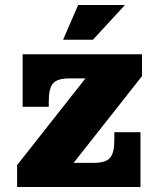

<svg xmlns="http://www.w3.org/2000/svg" viewBox="-20 -744 641 764"><path d="M231 -586 291 -724H477L350 -586ZM48 0V-87L320 -432H255Q208 -432 191 -412Q174 -392 174 -341V-319H70V-528H545V-441L273 -96H354Q401 -96 418 -116Q435 -136 435 -187V-218H539V0Z"/></svg>

Font: Montagu Slab 16pt
Style: Bold
Weight: 700
Designer: Florian Karsten
Foundry: Florian Karsten
Version: Version 1.000; ttfautohint (v1.8.3)